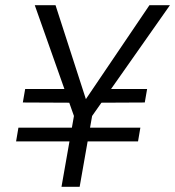

<svg xmlns="http://www.w3.org/2000/svg" viewBox="-20 -720 675 740"><path d="M42 -175 51 -228H521L512 -175ZM277 -324 68 -325 77 -377H275ZM338 -324 358 -377H547L538 -325ZM217 0 265 -273 114 -700H194L311 -338L556 -700H635L335 -273L287 0Z"/></svg>

Font: DM Sans Light
Style: Italic
Weight: 300
Italic angle: -10°
Designer: Colophon Foundry, Jonny Pinhorn
Foundry: Colophon Foundry
Version: Version 4.004;gftools[0.9.30]